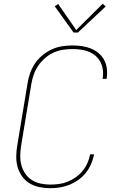

<svg xmlns="http://www.w3.org/2000/svg" viewBox="-20 -982 640 1010"><path d="M244 8Q215 8 186.5 2Q158 -4 135 -18Q112 -32 96 -54.5Q80 -77 72.5 -104Q65 -131 65.5 -160Q66 -189 71 -218L125 -544Q129 -571 138.5 -597.5Q148 -624 164 -648Q180 -672 203 -691Q226 -710 252 -722Q278 -734 305.5 -738.5Q333 -743 360 -743Q386 -743 410.5 -739.5Q435 -736 457.5 -727Q480 -718 498.5 -702.5Q517 -687 528 -666.5Q539 -646 542 -621Q545 -596 541 -570Q541 -570 541 -569Q541 -568 541 -567H520Q520 -568 520 -568.5Q520 -569 520 -570Q524 -593 521 -615Q518 -637 508.5 -655.5Q499 -674 483 -688Q467 -702 447 -710Q427 -718 405 -721Q383 -724 360 -724Q336 -724 310.5 -720Q285 -716 261 -705Q237 -694 216.5 -676Q196 -658 181 -636Q166 -614 157.5 -589.5Q149 -565 145 -541L91 -215Q87 -189 86.5 -163Q86 -137 92.5 -113Q99 -89 113 -68.5Q127 -48 147.5 -35Q168 -22 193 -16.5Q218 -11 244 -11Q267 -11 290 -14Q313 -17 335.5 -26Q358 -35 378.5 -49.5Q399 -64 414.5 -83Q430 -102 440 -124.5Q450 -147 454 -170H475Q470 -145 459.5 -120Q449 -95 432 -73.5Q415 -52 392.5 -36Q370 -20 345.5 -10Q321 0 295 4Q269 8 244 8ZM367 -811 268 -949 286 -961 381 -824 520 -962 536 -948 390 -811Z"/></svg>

Font: Iosevka SS04 Th Ex Obl
Style: Regular
Weight: 100
Width: 7
Italic angle: -9°
Monospace: yes
Designer: Belleve Invis
Foundry: Belleve Invis
Version: Version 19.0.0; ttfautohint (v1.8.4)